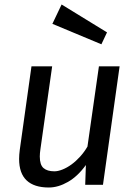

<svg xmlns="http://www.w3.org/2000/svg" viewBox="-20 -822 610 854"><path d="M359 0 362 -88Q326 -38 282.5 -13Q239 12 197 12Q132 12 98.5 -19.5Q65 -51 65 -115Q65 -133 68 -156L120 -527H212L160 -160Q157 -140 157 -126Q157 -89 173.5 -74.5Q190 -60 222 -60Q238 -60 258 -68Q278 -76 298 -90.5Q318 -105 336.5 -125.5Q355 -146 369 -170L420 -527H512L438 0ZM431 -625 213 -716 254 -802 456 -678Z"/></svg>

Font: Yekcdsyqcyvpieeyorgstswgcgt
Style: Regular
Weight: 400
Italic angle: -8°
Designer: Carrois Corporate & Edenspiekermann
Foundry: Carrois Corporate GbR & Edenspiekermann AG
Version: Version 2.001